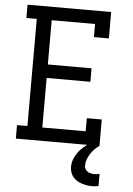

<svg xmlns="http://www.w3.org/2000/svg" viewBox="-62 -781 725 1050"><g transform="rotate(5 300.0 -256.0)"><path d="M46 0V-74H103V-662H46V-735H505V-590H423V-662H185V-419H425V-345H185V-73H423V-145H505V0ZM483 223Q469 223 454.5 220.5Q440 218 426 213.5Q412 209 399.5 201Q387 193 378 182Q369 171 364.5 156.5Q360 142 360 127Q360 99 373.5 72.5Q387 46 407.5 25.5Q428 5 453 -9.5Q478 -24 505 -34V0Q491 9 479 21.5Q467 34 458 48Q449 62 442.5 78Q436 94 436 111Q436 116 436 118.5Q436 121 437 124.5Q438 128 439.5 131Q441 134 443 136.5Q445 139 447.5 141.5Q450 144 452.5 146Q455 148 458 149.5Q461 151 464.5 152Q468 153 471 153.5Q474 154 477.5 155Q481 156 484.5 156Q488 156 491 156Q498 156 505 155Q512 154 519 152V219Q511 221 501.5 222Q492 223 483 223Z"/></g></svg>

Font: Iosevka Plex Etoile
Style: Regular
Weight: 400
Designer: Belleve Invis
Foundry: Belleve Invis
Version: Version 25.1.1; ttfautohint (v1.8.4)